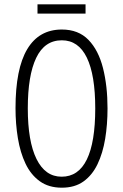

<svg xmlns="http://www.w3.org/2000/svg" viewBox="-20 -861 571 891"><path d="M479 -358Q479 -283 468 -216.5Q457 -150 432.5 -99Q408 -48 367.5 -19Q327 10 267 10Q206 10 164.5 -20Q123 -50 98.5 -101.5Q74 -153 63 -219.5Q52 -286 52 -359Q52 -542 106.5 -633Q161 -724 267 -724Q344 -724 390.5 -676Q437 -628 458 -545Q479 -462 479 -358ZM109 -358Q109 -205 149.5 -123Q190 -41 266 -41Q344 -41 383 -121Q422 -201 422 -358Q422 -513 383 -593.5Q344 -674 267 -674Q187 -674 148 -592.5Q109 -511 109 -358ZM377 -841V-798H154V-841Z"/></svg>

Font: Noto Sans Myanmar ExtraCondensed Light
Style: Regular
Weight: 300
Width: 2
Designer: Monotype Design Team
Foundry: Monotype Imaging Inc.
Version: Version 2.107; ttfautohint (v1.8.4.7-5d5b)